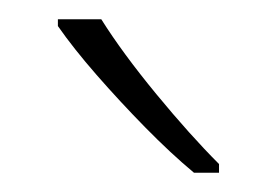

<svg xmlns="http://www.w3.org/2000/svg" viewBox="-20 -785 287 199"><path d="M85 -765Q107 -730 142 -687.5Q177 -645 207 -615V-606H181Q157 -626 130.5 -653Q104 -680 80 -707.5Q56 -735 40 -758V-765Z"/></svg>

Font: Noto Sans Khmer UI SemiCondensed ExtraLight
Style: Regular
Weight: 200
Width: 4
Designer: Danh Hong and the Monotype Design Team
Foundry: Monotype Imaging Inc.
Version: Version 2.002; ttfautohint (v1.8.4.7-5d5b)